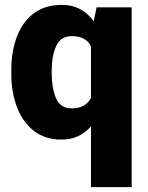

<svg xmlns="http://www.w3.org/2000/svg" viewBox="-20 -558 602 781"><path d="M25.9 -259.3V-269.5Q25.9 -350.1 49.3 -410.4Q72.8 -470.7 118.4 -504.4Q164.1 -538.1 231 -538.1Q274.4 -538.1 306.4 -520.5Q338.4 -502.9 361.3 -471.7L373 -528.3H515.6V203.1H350.1V-43.9Q328.1 -18.6 298.3 -4.4Q268.6 9.8 230 9.8Q163.6 9.8 118.2 -25.4Q72.8 -60.5 49.3 -121.6Q25.9 -182.6 25.9 -259.3ZM190.4 -269.5V-259.3Q190.4 -200.2 207.8 -158.7Q225.1 -117.2 272 -117.2Q301.8 -117.2 320.8 -128.4Q339.8 -139.6 350.1 -159.7V-369.1Q329.6 -411.1 272.9 -411.1Q227.1 -411.1 208.7 -371.1Q190.4 -331.1 190.4 -269.5Z"/></svg>

Font: Vazirmatn UI FD Black
Style: Regular
Weight: 900
Designer: Saber Rastikerdar
Foundry: Saber Rastikerdar
Version: Version 33.003